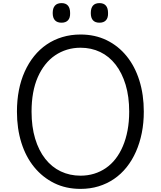

<svg xmlns="http://www.w3.org/2000/svg" viewBox="-20 -1196 1033 1235"><path d="M498 19Q404 19 329 -18Q254 -55 200 -121Q146 -187 117.5 -278Q89 -369 89 -478Q89 -551 101.5 -615.5Q114 -680 139 -735.5Q164 -791 199.5 -835Q235 -879 280.5 -910Q326 -941 381 -957.5Q436 -974 498 -974Q591 -974 666 -937.5Q741 -901 794.5 -835Q848 -769 876.5 -678Q905 -587 905 -478Q905 -405 892 -340.5Q879 -276 854.5 -220.5Q830 -165 794.5 -120.5Q759 -76 713.5 -45Q668 -14 614 2.5Q560 19 498 19ZM498 -66Q544 -66 585 -78.5Q626 -91 661 -115Q696 -139 723.5 -174.5Q751 -210 770.5 -256Q790 -302 800.5 -357.5Q811 -413 811 -478Q811 -575 788 -651Q765 -727 723.5 -780.5Q682 -834 624.5 -861.5Q567 -889 498 -889Q452 -889 411 -876.5Q370 -864 334.5 -840Q299 -816 271 -780.5Q243 -745 223 -699.5Q203 -654 193 -598.5Q183 -543 183 -478Q183 -381 206 -304.5Q229 -228 271 -174.5Q313 -121 371 -93.5Q429 -66 498 -66ZM376 -1050Q348 -1050 333.5 -1065.5Q319 -1081 319 -1112Q319 -1144 333.5 -1160Q348 -1176 376 -1176Q403 -1176 417 -1160Q431 -1144 431 -1112Q432 -1081 417.5 -1065.5Q403 -1050 376 -1050ZM620 -1050Q592 -1050 578 -1065.5Q564 -1081 564 -1112Q564 -1144 578 -1160Q592 -1176 620 -1176Q647 -1176 661 -1160Q675 -1144 675 -1112Q676 -1081 661.5 -1065.5Q647 -1050 620 -1050Z"/></svg>

Font: Playwrite IT Trad
Style: Regular
Weight: 400
Designer: Veronika Burian, José Scaglione
Foundry: TypeTogether
Version: Version 1.002